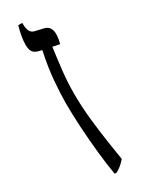

<svg xmlns="http://www.w3.org/2000/svg" viewBox="-179 -675 534 709"><g transform="rotate(-30 88.5 -320.5)"><path d="M80 6Q73 -34 67 -89.5Q61 -145 57.5 -203Q54 -261 54 -308Q54 -347 58.5 -402.5Q63 -458 77 -523L68 -525Q46 -530 39.5 -541Q33 -552 33 -570Q33 -602 46 -647H63V-642Q63 -624 68.5 -612Q74 -600 89 -597L120 -590Q151 -584 151 -549Q151 -532 145 -509L115 -515Q108 -463 103 -417.5Q98 -372 98 -325Q98 -270 104 -213.5Q110 -157 117.5 -108.5Q125 -60 130 -28Q120 -17 111.5 -9.5Q103 -2 89 6Z"/></g></svg>

Font: Noto Serif Hebrew ExtraCondensed
Style: Regular
Weight: 400
Width: 2
Designer: Monotype Design Team
Foundry: Monotype Imaging Inc.
Version: Version 2.004; ttfautohint (v1.8.4.7-5d5b)